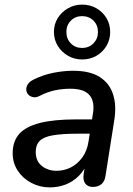

<svg xmlns="http://www.w3.org/2000/svg" viewBox="-20 -804 577 833"><path d="M196 9Q153 9 116 -10.5Q79 -30 57 -63.5Q35 -97 35 -139Q35 -191 63.5 -223Q92 -255 153 -270.5Q214 -286 310 -286H390L381 -224H319Q250 -224 209.5 -217Q169 -210 152 -192.5Q135 -175 135 -145Q135 -105 161.5 -84Q188 -63 225 -63Q259 -63 288 -78Q317 -93 337.5 -121.5Q358 -150 364 -190L383 -310Q392 -363 368.5 -391Q345 -419 285 -419Q250 -419 217.5 -412Q185 -405 152 -388Q137 -380 124 -382.5Q111 -385 103 -393.5Q95 -402 94 -414Q93 -426 100.5 -438Q108 -450 126 -459Q166 -479 211 -488Q256 -497 297 -497Q370 -497 412.5 -470Q455 -443 470.5 -395Q486 -347 476 -284L438 -43Q435 -18 420.5 -5.5Q406 7 383 7Q361 7 350 -7.5Q339 -22 343 -49L354 -122L362 -107Q349 -68 322.5 -41.5Q296 -15 263.5 -3Q231 9 196 9ZM336 -546Q303 -546 275 -562Q247 -578 230.5 -605Q214 -632 214 -665Q214 -699 230.5 -725.5Q247 -752 275 -768Q303 -784 336 -784Q371 -784 398.5 -768Q426 -752 442 -725.5Q458 -699 458 -665Q458 -632 442 -605Q426 -578 398.5 -562Q371 -546 336 -546ZM336 -596Q366 -596 385.5 -616Q405 -636 405 -665Q405 -695 385.5 -714.5Q366 -734 336 -734Q307 -734 287.5 -714.5Q268 -695 268 -666Q268 -635 287.5 -615.5Q307 -596 336 -596Z"/></svg>

Font: Nunito ExtraLight SemiBold
Style: Italic
Weight: 600
Italic angle: -9°
Version: Version 3.602